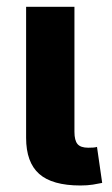

<svg xmlns="http://www.w3.org/2000/svg" viewBox="-20 -556 337 578"><path d="M222.2 2.4Q137.2 2.4 97.9 -32.5Q58.6 -67.4 58.6 -141.1V-535.6H204.1V-159.2Q204.1 -133.3 213.4 -122.3Q222.7 -111.3 245.6 -111.3Q254.9 -111.3 261.2 -111.8Q267.6 -112.3 272 -113.8L287.6 -5.4Q276.4 -2.9 259.5 -0.2Q242.7 2.4 222.2 2.4Z"/></svg>

Font: Inter 20pt
Style: Bold
Weight: 700
Version: Version 4.001;git-66647c0bb